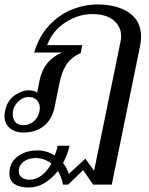

<svg xmlns="http://www.w3.org/2000/svg" viewBox="-44 -583 668 859"><path d="M587 -419Q587 -398 583 -379L456 243H373L328 178L261 243H238Q231 208 215 182Q188 216 155 236Q122 256 85 256Q45 256 21.5 241Q-2 226 -2 193Q-2 146 33.5 118Q69 90 124 90Q165 90 201 113Q211 86 214 69H267Q259 108 238 146Q256 169 264 195L338 127L377 181L495 -396Q498 -408 498 -420Q498 -464 464.5 -492Q431 -520 368 -520Q307 -520 249 -483Q191 -446 167 -381H324L317 -346Q274 -326 253 -294Q232 -262 221 -206L200 -103Q189 -49 152.5 -19.5Q116 10 60 10Q23 10 -0.5 -10Q-24 -30 -24 -64Q-24 -75 -21 -87Q-12 -133 21 -156Q54 -179 84 -179Q111 -179 122 -168L133 -223Q152 -315 234 -348H109Q130 -420 175 -468.5Q220 -517 277 -540Q334 -563 392 -563Q479 -563 533 -526.5Q587 -490 587 -419ZM134 -101Q134 -122 120.5 -135.5Q107 -149 85 -149Q57 -149 35 -126Q13 -103 13 -72Q13 -50 25 -36.5Q37 -23 60 -23Q92 -23 113 -46Q134 -69 134 -101ZM186 149Q154 124 115 124Q83 124 61.5 140.5Q40 157 40 183Q40 201 54 211Q68 221 88 221Q117 221 142 202Q167 183 186 149Z"/></svg>

Font: Taviraj
Style: Italic
Weight: 400
Italic angle: -12°
Designer: Katatrad Team
Foundry: CadsonDemak
Version: Version 1.001